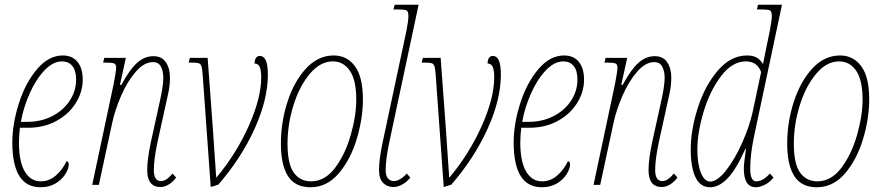

<svg xmlns="http://www.w3.org/2000/svg" viewBox="-20 -780 3720 810"><path d="M32 -179Q32 -257 59.5 -343.5Q87 -430 136 -488Q185 -546 245 -546Q285 -546 307 -519Q329 -492 329 -444Q329 -392 299.5 -345Q270 -298 217.5 -269.5Q165 -241 98 -241H64Q60 -207 60 -179Q60 -98 84.5 -56.5Q109 -15 152 -15Q187 -15 215 -39Q243 -63 261 -100Q265 -100 267.5 -96Q270 -92 270 -86Q270 -69 256 -46Q242 -23 215 -6.5Q188 10 151 10Q32 10 32 -179ZM96 -266Q153 -266 200 -290Q247 -314 274 -355Q301 -396 301 -444Q301 -483 285 -502Q269 -521 241 -521Q204 -521 168 -483.5Q132 -446 105.5 -386.5Q79 -327 68 -266Z M601 -63Q601 -108 617 -183L652 -342Q669 -415 669 -453Q669 -479 659 -498.5Q649 -518 625 -518Q588 -518 552.5 -477Q517 -436 491 -376Q465 -316 453 -260L397 0H369L460 -428Q470 -481 470 -495Q470 -508 462 -512Q454 -516 425 -516H415L420 -536H511L486 -422H492Q527 -487 558.5 -515Q590 -543 627 -543Q663 -543 680 -517Q697 -491 697 -453Q697 -418 689 -383Q681 -348 680 -342L645 -183Q629 -108 629 -63Q629 -16 659 -16Q682 -16 708 -48L723 -31Q709 -12 691.5 -1.5Q674 9 657 9Q601 9 601 -63Z M835 -465Q833 -492 829.5 -501.5Q826 -511 817.5 -513.5Q809 -516 784 -516H776L781 -536H856L878 -237L892 -32H894Q978 -133 1030 -250Q1082 -367 1082 -454Q1082 -484 1075.5 -498Q1069 -512 1054 -512Q1054 -526 1059.5 -535Q1065 -544 1076 -544Q1093 -544 1101.5 -525Q1110 -506 1110 -465Q1110 -360 1054 -236.5Q998 -113 901 -1L869 9Z M1165 -174Q1165 -265 1193 -351Q1221 -437 1271.5 -491.5Q1322 -546 1388 -546Q1444 -546 1477.5 -500.5Q1511 -455 1511 -361Q1511 -280 1485 -193.5Q1459 -107 1409 -48.5Q1359 10 1290 10Q1225 10 1195 -37Q1165 -84 1165 -174ZM1483 -360Q1483 -442 1456 -481.5Q1429 -521 1384 -521Q1331 -521 1287 -468.5Q1243 -416 1218 -335.5Q1193 -255 1193 -174Q1193 -88 1219.5 -51.5Q1246 -15 1292 -15Q1351 -15 1394 -72.5Q1437 -130 1460 -211.5Q1483 -293 1483 -360Z M1579 -63Q1579 -108 1595 -183L1695 -652Q1703 -694 1703 -712Q1703 -731 1696 -735.5Q1689 -740 1660 -740H1640L1645 -760H1746L1623 -183Q1607 -108 1607 -63Q1607 -38 1617 -27Q1627 -16 1642 -16Q1655 -16 1670 -25.5Q1685 -35 1696 -48L1711 -31Q1697 -13 1677.5 -2Q1658 9 1640 9Q1613 9 1596 -8.5Q1579 -26 1579 -63Z M1818 -465Q1816 -492 1812.5 -501.5Q1809 -511 1800.5 -513.5Q1792 -516 1767 -516H1759L1764 -536H1839L1861 -237L1875 -32H1877Q1961 -133 2013 -250Q2065 -367 2065 -454Q2065 -484 2058.5 -498Q2052 -512 2037 -512Q2037 -526 2042.5 -535Q2048 -544 2059 -544Q2076 -544 2084.5 -525Q2093 -506 2093 -465Q2093 -360 2037 -236.5Q1981 -113 1884 -1L1852 9Z M2147 -179Q2147 -257 2174.5 -343.5Q2202 -430 2251 -488Q2300 -546 2360 -546Q2400 -546 2422 -519Q2444 -492 2444 -444Q2444 -392 2414.5 -345Q2385 -298 2332.5 -269.5Q2280 -241 2213 -241H2179Q2175 -207 2175 -179Q2175 -98 2199.5 -56.5Q2224 -15 2267 -15Q2302 -15 2330 -39Q2358 -63 2376 -100Q2380 -100 2382.5 -96Q2385 -92 2385 -86Q2385 -69 2371 -46Q2357 -23 2330 -6.5Q2303 10 2266 10Q2147 10 2147 -179ZM2211 -266Q2268 -266 2315 -290Q2362 -314 2389 -355Q2416 -396 2416 -444Q2416 -483 2400 -502Q2384 -521 2356 -521Q2319 -521 2283 -483.5Q2247 -446 2220.5 -386.5Q2194 -327 2183 -266Z M2716 -63Q2716 -108 2732 -183L2767 -342Q2784 -415 2784 -453Q2784 -479 2774 -498.5Q2764 -518 2740 -518Q2703 -518 2667.5 -477Q2632 -436 2606 -376Q2580 -316 2568 -260L2512 0H2484L2575 -428Q2585 -481 2585 -495Q2585 -508 2577 -512Q2569 -516 2540 -516H2530L2535 -536H2626L2601 -422H2607Q2642 -487 2673.5 -515Q2705 -543 2742 -543Q2778 -543 2795 -517Q2812 -491 2812 -453Q2812 -418 2804 -383Q2796 -348 2795 -342L2760 -183Q2744 -108 2744 -63Q2744 -16 2774 -16Q2797 -16 2823 -48L2838 -31Q2824 -12 2806.5 -1.5Q2789 9 2772 9Q2716 9 2716 -63Z M2894 -149Q2894 -232 2924 -325.5Q2954 -419 3008.5 -482.5Q3063 -546 3132 -546Q3156 -546 3171.5 -537.5Q3187 -529 3199 -510L3212 -575L3228 -652Q3236 -694 3236 -712Q3236 -731 3229 -735.5Q3222 -740 3193 -740H3173L3178 -760H3279L3161 -204Q3145 -128 3145 -69Q3145 -15 3170 -15Q3199 -15 3228 -48L3243 -31Q3228 -11 3206.5 -0.5Q3185 10 3169 10Q3118 10 3118 -68Q3118 -90 3127 -151H3124Q3085 -64 3049 -27Q3013 10 2976 10Q2934 10 2914 -32.5Q2894 -75 2894 -149ZM3156 -311 3191 -476Q3174 -521 3127 -521Q3069 -521 3022 -459Q2975 -397 2948.5 -309Q2922 -221 2922 -149Q2922 -88 2937 -51Q2952 -14 2976 -14Q3006 -14 3043 -61Q3080 -108 3111 -177.5Q3142 -247 3156 -311Z M3301 -174Q3301 -265 3329 -351Q3357 -437 3407.5 -491.5Q3458 -546 3524 -546Q3580 -546 3613.5 -500.5Q3647 -455 3647 -361Q3647 -280 3621 -193.5Q3595 -107 3545 -48.5Q3495 10 3426 10Q3361 10 3331 -37Q3301 -84 3301 -174ZM3619 -360Q3619 -442 3592 -481.5Q3565 -521 3520 -521Q3467 -521 3423 -468.5Q3379 -416 3354 -335.5Q3329 -255 3329 -174Q3329 -88 3355.5 -51.5Q3382 -15 3428 -15Q3487 -15 3530 -72.5Q3573 -130 3596 -211.5Q3619 -293 3619 -360Z"/></svg>

Font: Noto Serif CondThin
Style: Italic
Weight: 250
Width: 3
Italic angle: -12°
Designer: Monotype Design Team
Foundry: Monotype Imaging Inc.
Version: Version 1.001